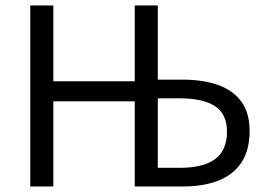

<svg xmlns="http://www.w3.org/2000/svg" viewBox="-20 -676 969 696"><path d="M89.7 0V-656.3H173.2V-381.5H468.4V-656.3H552V-387.3H642.5Q714.6 -387.3 769.2 -368.4Q823.8 -349.5 854.3 -308.4Q884.8 -267.4 884.8 -201.6Q884.8 -131.6 855.2 -86.9Q825.5 -42.3 771.2 -21.1Q716.8 0 643.6 0H468.4V-308.6H173.2V0ZM552 -67.7H633.1Q716.4 -67.7 759.6 -99.2Q802.8 -130.7 802.8 -199.6Q802.8 -262.1 759.6 -290.9Q716.4 -319.6 630.5 -319.6H552Z"/></svg>

Font: Source Sans Variable
Style: Regular
Weight: 200
Designer: Paul D. Hunt
Foundry: Adobe Systems Incorporated
Version: Version 3.006;hotconv 1.0.111;makeotfexe 2.5.65597